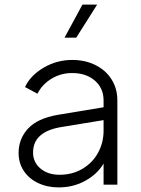

<svg xmlns="http://www.w3.org/2000/svg" viewBox="-20 -804 613 836"><path d="M61 -138Q61 -200 102.5 -244.5Q144 -289 232 -304L431 -337V-367Q431 -420 393 -453Q355 -486 294 -486Q245 -486 204.5 -461.5Q164 -437 143 -396L89 -425Q112 -475 169.5 -509Q227 -543 294 -543Q351 -543 396 -520.5Q441 -498 466 -458Q491 -418 491 -367V0H431V-92Q405 -47 352.5 -17.5Q300 12 235 12Q186 12 146 -7Q106 -26 83.5 -60Q61 -94 61 -138ZM239 -43Q295 -43 339 -69Q383 -95 407 -139Q431 -183 431 -235V-281L248 -251Q124 -231 124 -140Q124 -97 156.5 -70Q189 -43 239 -43ZM339 -784H403L312 -640H261Z"/></svg>

Font: Eudoxus Sans Light
Style: Regular
Weight: 300
Designer: Stijn de Vries
Foundry: tokotype
Version: Version 2.005